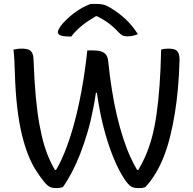

<svg xmlns="http://www.w3.org/2000/svg" viewBox="-20 -958 990 983"><path d="M49 -704Q56 -705 62.5 -706.5Q69 -708 76 -708.5Q83 -709 90 -709Q114 -709 127 -703.5Q140 -698 146 -684Q152 -670 152 -646Q156 -540 163.5 -460Q171 -380 182 -320Q193 -260 206.5 -215Q220 -170 237 -134Q248 -110 261 -88H267Q290 -127 310 -176Q336 -240 358 -319.5Q380 -399 397.5 -494Q415 -589 427 -700H457Q482 -700 498.5 -694.5Q515 -689 523.5 -677Q532 -665 534 -644Q542 -567 553 -497.5Q564 -428 578.5 -366.5Q593 -305 610.5 -251Q628 -197 649 -151Q665 -117 682 -88H688Q706 -118 721 -151Q742 -197 757 -251.5Q772 -306 781.5 -373.5Q791 -441 797 -522.5Q803 -604 805 -704Q811 -706 817 -707Q823 -708 829.5 -708.5Q836 -709 842 -709Q865 -709 877 -703.5Q889 -698 894.5 -684Q900 -670 899 -644Q897 -572 891 -505Q885 -438 875 -377Q865 -316 851.5 -261Q838 -206 819.5 -158.5Q801 -111 777 -71Q753 -31 724 0Q721 1 717 2Q713 3 709 4Q705 5 700.5 5Q696 5 690 5Q667 5 655 -1Q643 -7 627 -27Q602 -61 577.5 -113Q553 -165 532 -230.5Q511 -296 495 -372Q484 -426 476 -483H471Q465 -441 457 -401Q445 -338 428 -280.5Q411 -223 391 -171.5Q371 -120 348.5 -77Q326 -34 302 0Q298 1 292.5 2.5Q287 4 280.5 4.5Q274 5 266 5Q248 5 234.5 -1.5Q221 -8 203 -31Q182 -57 162 -89Q142 -121 124.5 -164.5Q107 -208 92.5 -267Q78 -326 68.5 -405Q59 -484 56 -588Q55 -621 53.5 -650Q52 -679 49 -704ZM444 -938H476Q494 -938 510.5 -934Q527 -930 555 -912Q571 -902 589 -888.5Q607 -875 624 -859Q641 -843 656.5 -824Q672 -805 686 -783Q673 -778 661 -775Q649 -772 632 -772Q615 -772 605.5 -777.5Q596 -783 584 -796Q560 -822 531 -843Q510 -858 477 -875H471Q431 -852 402 -829Q365 -799 345 -771H339Q316 -771 302 -773.5Q288 -776 282 -781.5Q276 -787 276 -793Q276 -799 282 -811Q288 -823 303 -840Q317 -855 332.5 -869Q348 -883 366 -896Q384 -909 403.5 -919.5Q423 -930 444 -938Z"/></svg>

Font: Code D Ace
Style: Regular
Weight: 400
Version: Version 1.085; ttfautohint (v1.8.4.7-5d5b);Nerd Fonts 3.0.2